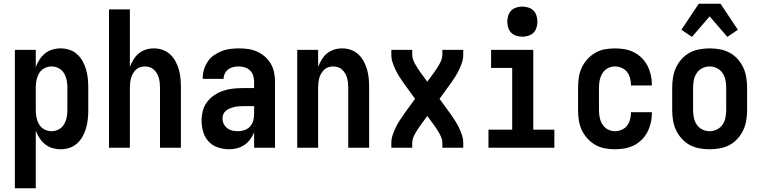

<svg xmlns="http://www.w3.org/2000/svg" viewBox="-20 -785 4040 1020"><path d="M59 215V-520H170V-429Q178 -450 190 -468.5Q202 -487 219 -501Q236 -515 258 -521.5Q280 -528 302 -528Q326 -528 349 -520.5Q372 -513 390 -496.5Q408 -480 419.5 -459Q431 -438 437.5 -415Q444 -392 446.5 -368Q449 -344 449 -320V-200Q449 -176 446.5 -152Q444 -128 437.5 -105Q431 -82 419.5 -61Q408 -40 390 -23.5Q372 -7 349 0.5Q326 8 302 8Q280 8 258 1.5Q236 -5 219 -19Q202 -33 190 -51.5Q178 -70 170 -91V215ZM254 -88Q274 -88 292 -97.5Q310 -107 320 -124Q330 -141 334 -160.5Q338 -180 338 -200V-320Q338 -340 334 -359.5Q330 -379 320 -396Q310 -413 292 -422.5Q274 -432 254 -432Q234 -432 216 -422.5Q198 -413 188 -396Q178 -379 174 -359.5Q170 -340 170 -320V-200Q170 -180 174 -160.5Q178 -141 188 -124Q198 -107 216 -97.5Q234 -88 254 -88Z M559 0V-735H670V-430Q678 -450 689.5 -469Q701 -488 717.5 -501.5Q734 -515 755 -521.5Q776 -528 798 -528Q822 -528 844.5 -520Q867 -512 884.5 -495.5Q902 -479 913 -458Q924 -437 930.5 -414Q937 -391 939 -367.5Q941 -344 941 -320V0H830V-320Q830 -333 828.5 -346Q827 -359 823.5 -371.5Q820 -384 813.5 -395Q807 -406 797.5 -415Q788 -424 775.5 -428Q763 -432 750 -432Q737 -432 724.5 -428Q712 -424 702.5 -415Q693 -406 686.5 -395Q680 -384 676.5 -371.5Q673 -359 671.5 -346Q670 -333 670 -320V0Z M1198 8Q1168 8 1138.5 -1.5Q1109 -11 1088.5 -33Q1068 -55 1059.5 -84.5Q1051 -114 1051 -144Q1051 -171 1057.5 -196.5Q1064 -222 1080 -243Q1096 -264 1118 -279Q1140 -294 1165 -302.5Q1190 -311 1216.5 -314Q1243 -317 1269 -317H1330V-351Q1330 -368 1325 -383.5Q1320 -399 1308.5 -410.5Q1297 -422 1281 -427Q1265 -432 1249 -432Q1234 -432 1220 -429Q1206 -426 1194 -417.5Q1182 -409 1175 -395.5Q1168 -382 1168 -368V-366H1057V-371Q1057 -394 1064 -416.5Q1071 -439 1084 -458.5Q1097 -478 1116.5 -491.5Q1136 -505 1157.5 -513.5Q1179 -522 1202.5 -525Q1226 -528 1249 -528Q1274 -528 1298.5 -524.5Q1323 -521 1345.5 -511Q1368 -501 1387 -484.5Q1406 -468 1418.5 -446.5Q1431 -425 1436 -400.5Q1441 -376 1441 -351V0H1330V-82Q1322 -62 1309 -44.5Q1296 -27 1278.5 -15Q1261 -3 1240 2.5Q1219 8 1198 8ZM1246 -88Q1263 -88 1280 -94Q1297 -100 1309 -113.5Q1321 -127 1325.5 -144.5Q1330 -162 1330 -180V-221H1269Q1257 -221 1245.5 -220Q1234 -219 1222.5 -216Q1211 -213 1200 -208.5Q1189 -204 1180 -196.5Q1171 -189 1166.5 -178Q1162 -167 1162 -155Q1162 -140 1169 -126Q1176 -112 1188.5 -103Q1201 -94 1216 -91Q1231 -88 1246 -88Z M1559 0V-520H1670V-430Q1678 -450 1689.5 -469Q1701 -488 1717.5 -501.5Q1734 -515 1755 -521.5Q1776 -528 1798 -528Q1822 -528 1844.5 -520Q1867 -512 1884.5 -495.5Q1902 -479 1913 -458Q1924 -437 1930.5 -414Q1937 -391 1939 -367.5Q1941 -344 1941 -320V0H1830V-320Q1830 -333 1828.5 -346Q1827 -359 1823.5 -371.5Q1820 -384 1813.5 -395Q1807 -406 1797.5 -415Q1788 -424 1775.5 -428Q1763 -432 1750 -432Q1737 -432 1724.5 -428Q1712 -424 1702.5 -415Q1693 -406 1686.5 -395Q1680 -384 1676.5 -371.5Q1673 -359 1671.5 -346Q1670 -333 1670 -320V0Z M2059 0V-26Q2059 -47 2065.5 -66.5Q2072 -86 2081 -105Q2090 -124 2101 -141.5Q2112 -159 2124 -176L2185 -260L2124 -344Q2112 -361 2101 -378.5Q2090 -396 2081 -415Q2072 -434 2065.5 -453.5Q2059 -473 2059 -494V-520H2170V-494Q2170 -481 2174.5 -468.5Q2179 -456 2185.5 -444.5Q2192 -433 2199 -422Q2206 -411 2214 -400L2250 -351L2286 -400Q2294 -411 2301 -422Q2308 -433 2314.5 -444.5Q2321 -456 2325.5 -468.5Q2330 -481 2330 -494V-520H2441V-494Q2441 -473 2434.5 -453.5Q2428 -434 2419 -415Q2410 -396 2399 -378.5Q2388 -361 2376 -344L2315 -260L2376 -176Q2388 -159 2399 -141.5Q2410 -124 2419 -105Q2428 -86 2434.5 -66.5Q2441 -47 2441 -26V0H2330V-26Q2330 -39 2325.5 -51.5Q2321 -64 2314.5 -75.5Q2308 -87 2301 -98Q2294 -109 2286 -120L2250 -169L2214 -120Q2206 -109 2199 -98Q2192 -87 2185.5 -75.5Q2179 -64 2174.5 -51.5Q2170 -39 2170 -26V0Z M2575 0V-96H2701V-424H2589V-520H2813V-96H2925V0ZM2755 -590Q2739 -590 2723 -595Q2707 -600 2696 -611Q2685 -622 2680 -638Q2675 -654 2675 -670Q2675 -686 2680 -702Q2685 -718 2696 -729Q2707 -740 2723 -745Q2739 -750 2755 -750Q2771 -750 2787 -745Q2803 -740 2814 -729Q2825 -718 2830 -702Q2835 -686 2835 -670Q2835 -654 2830 -638Q2825 -622 2814 -611Q2803 -600 2787 -595Q2771 -590 2755 -590Z M3247 8Q3220 8 3193 3Q3166 -2 3142.5 -15.5Q3119 -29 3100.5 -49.5Q3082 -70 3070.5 -94.5Q3059 -119 3055 -146Q3051 -173 3051 -200V-320Q3051 -347 3055 -374Q3059 -401 3070.5 -425.5Q3082 -450 3100.5 -470.5Q3119 -491 3142.5 -504.5Q3166 -518 3193 -523Q3220 -528 3247 -528Q3273 -528 3298.5 -523.5Q3324 -519 3347 -507.5Q3370 -496 3388.5 -478Q3407 -460 3419 -437Q3431 -414 3437 -389Q3443 -364 3443 -338V-331H3332V-334Q3332 -353 3327 -371Q3322 -389 3311 -403Q3300 -417 3282.5 -424.5Q3265 -432 3247 -432Q3227 -432 3209 -422.5Q3191 -413 3180.5 -396Q3170 -379 3166 -359.5Q3162 -340 3162 -320V-200Q3162 -180 3166 -160.5Q3170 -141 3180.5 -124Q3191 -107 3209 -97.5Q3227 -88 3247 -88Q3265 -88 3282.5 -95.5Q3300 -103 3311 -117Q3322 -131 3327 -149Q3332 -167 3332 -186V-189H3443V-182Q3443 -156 3437 -131Q3431 -106 3419 -83Q3407 -60 3388.5 -42Q3370 -24 3347 -12.5Q3324 -1 3298.5 3.5Q3273 8 3247 8Z M3750 8Q3723 8 3695.5 3Q3668 -2 3644 -15Q3620 -28 3601.5 -48.5Q3583 -69 3571.5 -93.5Q3560 -118 3555.5 -145.5Q3551 -173 3551 -200V-320Q3551 -347 3555.5 -374.5Q3560 -402 3571.5 -426.5Q3583 -451 3601.5 -471.5Q3620 -492 3644 -505Q3668 -518 3695.5 -523Q3723 -528 3750 -528Q3777 -528 3804.5 -523Q3832 -518 3856 -505Q3880 -492 3898.5 -471.5Q3917 -451 3928.5 -426.5Q3940 -402 3944.5 -374.5Q3949 -347 3949 -320V-200Q3949 -173 3944.5 -145.5Q3940 -118 3928.5 -93.5Q3917 -69 3898.5 -48.5Q3880 -28 3856 -15Q3832 -2 3804.5 3Q3777 8 3750 8ZM3750 -88Q3770 -88 3788.5 -97Q3807 -106 3818.5 -123Q3830 -140 3834 -160Q3838 -180 3838 -200V-320Q3838 -340 3834 -360Q3830 -380 3818.5 -397Q3807 -414 3788.5 -423Q3770 -432 3750 -432Q3730 -432 3711.5 -423Q3693 -414 3681.5 -397Q3670 -380 3666 -360Q3662 -340 3662 -320V-200Q3662 -180 3666 -160Q3670 -140 3681.5 -123Q3693 -106 3711.5 -97Q3730 -88 3750 -88ZM3656 -589 3600 -627 3692 -765H3808L3869 -673L3900 -627L3844 -589L3750 -698Z"/></svg>

Font: Iosevka Term Curly
Style: Bold
Weight: 700
Designer: Belleve Invis
Foundry: Belleve Invis
Version: Version 32.3.0